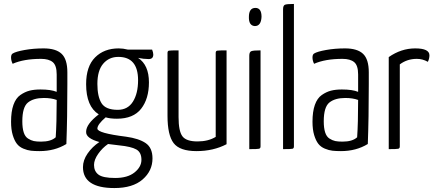

<svg xmlns="http://www.w3.org/2000/svg" viewBox="-20 -755 2208 972"><path d="M36 -464Q36 -479 44 -484Q60 -494 105 -502Q150 -510 201 -510Q263 -510 292 -482.5Q321 -455 321 -389V-329Q321 -156 316 -26Q257 10 180 10Q155 10 137 8Q119 6 98.5 -2.5Q78 -11 65.5 -27Q53 -43 44.5 -71Q36 -99 36 -139Q36 -190 48 -224Q60 -258 83 -274Q106 -290 129.5 -296Q153 -302 185 -302Q238 -302 267 -290V-378Q267 -424 247 -440.5Q227 -457 188 -457Q100 -457 44 -432Q36 -448 36 -464ZM267 -249Q240 -259 202 -259Q150 -259 121.5 -236Q93 -213 93 -141Q93 -107 100 -85Q107 -63 122 -53.5Q137 -44 151 -41Q165 -38 188 -38Q238 -38 262 -60Q267 -130 267 -249Z M618 -63Q683 -54 717.5 -30.5Q752 -7 752 47Q752 110 702 153.5Q652 197 559 197Q400 197 400 91Q400 56 423.5 22Q447 -12 483 -36Q450 -45 432.5 -58Q415 -71 416 -88Q416 -127 480 -176Q416 -216 416 -329Q416 -419 461.5 -464.5Q507 -510 581 -510Q603 -510 627 -504H750Q756 -489 756 -479Q756 -456 733 -456Q707 -456 679 -462Q734 -426 734 -338Q734 -255 694.5 -204.5Q655 -154 572 -154Q537 -154 515 -161Q473 -125 473 -104Q473 -81 618 -63ZM579 -467Q532 -467 502.5 -432.5Q473 -398 473 -330Q473 -266 494 -232.5Q515 -199 576 -199Q627 -199 653 -240.5Q679 -282 679 -349Q679 -467 579 -467ZM563 146Q626 146 661 118Q696 90 696 54Q696 16 670 1.5Q644 -13 584 -19Q546 -23 527 -26Q498 -6 477 24Q456 54 456 80Q456 112 478.5 129Q501 146 563 146Z M1127 -25Q1060 10 975 10Q890 10 859 -30.5Q828 -71 828 -169V-487Q828 -497 835 -498.5Q842 -500 884 -500V-162Q884 -91 903.5 -65Q923 -39 980 -39Q1034 -39 1072 -62V-487Q1072 -497 1079.5 -498.5Q1087 -500 1127 -500Z M1240 -669Q1240 -715 1273 -715Q1304 -715 1304 -670Q1302 -623 1270 -623Q1239 -625 1240 -669ZM1299 -14Q1299 -4 1291.5 -2Q1284 0 1242 0V-473Q1242 -492 1252.5 -496Q1263 -500 1299 -500Z M1468 -14Q1468 -4 1461 -2Q1454 0 1413 0V-708Q1413 -727 1422.5 -731Q1432 -735 1468 -735Z M1562 -464Q1562 -479 1570 -484Q1586 -494 1631 -502Q1676 -510 1727 -510Q1789 -510 1818 -482.5Q1847 -455 1847 -389V-329Q1847 -156 1842 -26Q1783 10 1706 10Q1681 10 1663 8Q1645 6 1624.5 -2.5Q1604 -11 1591.5 -27Q1579 -43 1570.5 -71Q1562 -99 1562 -139Q1562 -190 1574 -224Q1586 -258 1609 -274Q1632 -290 1655.5 -296Q1679 -302 1711 -302Q1764 -302 1793 -290V-378Q1793 -424 1773 -440.5Q1753 -457 1714 -457Q1626 -457 1570 -432Q1562 -448 1562 -464ZM1793 -249Q1766 -259 1728 -259Q1676 -259 1647.5 -236Q1619 -213 1619 -141Q1619 -107 1626 -85Q1633 -63 1648 -53.5Q1663 -44 1677 -41Q1691 -38 1714 -38Q1764 -38 1788 -60Q1793 -130 1793 -249Z M1948 -466Q2011 -510 2082 -510Q2154 -510 2154 -475Q2154 -458 2146 -442Q2120 -457 2090 -457Q2041 -457 2004 -429V-14Q2004 -4 1996.5 -2Q1989 0 1948 0Z"/></svg>

Font: Yanone Kaffeesatz Light
Style: Regular
Weight: 300
Designer: Yanone (Cyrillic: Daniel Pouzeot)
Foundry: Yanone
Version: Version 1.003;PS 001.003;hotconv 1.0.88;makeotf.lib2.5.64775